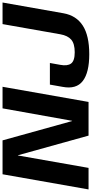

<svg xmlns="http://www.w3.org/2000/svg" viewBox="362 -1088 721 1507"><g transform="rotate(-90 722.5 -334.5)"><path d="M-10.8 0H158.2L255.8 -554.5H257.3L411.5 0H675.9L794.9 -675H625.5L527.8 -129.3H525.8L374.2 -675H108.2ZM1050.5 5.6Q1196 5.6 1275 -45.2Q1354 -96.1 1371.9 -197L1456.3 -675H1286.9L1206.9 -221.3Q1196.6 -163.4 1164.9 -136Q1133.1 -108.5 1065.8 -108.5Q998.5 -108.5 977.4 -137.1Q956.3 -165.6 967.2 -222.9L981.6 -303.4H811.9L794.2 -203.5Q774 -96.3 840.1 -45.4Q906.2 5.6 1050.5 5.6Z"/></g></svg>

Font: Anybody Thin
Style: Italic
Weight: 100
Italic angle: -10°
Designer: Tyler Finck
Foundry: Etcetera Type Company
Version: Version 1.114;gftools[0.9.25]